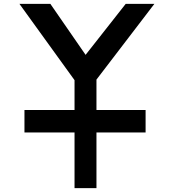

<svg xmlns="http://www.w3.org/2000/svg" viewBox="-20 -980 905 1000"><path d="M368.2 0H482.4V-290H738.3V-407.2H482.4V-565.4L784.2 -960H634.8L425.8 -694.3L242.2 -960H81.1L368.2 -562.5V-407.2H107.4V-290H368.2Z"/></svg>

Font: OCR-B
Style: Regular
Weight: 400
Version: 1.1